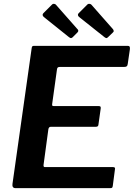

<svg xmlns="http://www.w3.org/2000/svg" viewBox="-20 -981 698 1001"><path d="M145 -729Q146 -737 148.5 -739.5Q151 -742 158 -742H647Q660 -742 657 -723L646 -648Q645 -639 641 -635.5Q637 -632 627 -632H292Q285 -632 281.5 -629.5Q278 -627 277 -619L252 -439Q251 -432 253 -430Q255 -428 260 -428H494Q502 -428 504 -424.5Q506 -421 505 -415L493 -330Q492 -320 480 -320H245Q234 -320 232 -306L207 -121Q206 -110 213 -110H568Q576 -110 578.5 -107Q581 -104 579 -96L568 -12Q567 -5 564.5 -2.5Q562 0 553 0H62Q42 0 45 -22L145 -729ZM252 -958Q256 -962 262 -961Q268 -960 271 -957L383 -830Q387 -827 388 -822Q389 -817 384 -812L358 -786Q352 -781 347 -783Q342 -785 335 -791L214 -888Q195 -901 207 -913ZM436 -958Q441 -962 447 -961Q453 -960 456 -957L568 -830Q571 -827 572.5 -821.5Q574 -816 569 -812L542 -786Q537 -781 532 -783Q527 -785 520 -791L398 -888Q379 -901 391 -913Z"/></svg>

Font: Libre Franklin SemiBold
Style: Italic
Weight: 600
Italic angle: -8°
Designer: Pablo Impallari, Rodrigo Fuenzalida, Nhung Nguyen
Foundry: Impallari Type
Version: Version 3.000